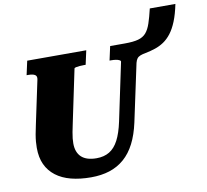

<svg xmlns="http://www.w3.org/2000/svg" viewBox="-94 -987 1192 1108"><g transform="rotate(-10 502.0 -433.5)"><path d="M352 17Q287 17 235 3.5Q183 -10 146.5 -38Q110 -66 91 -107Q72 -148 72 -205Q72 -222 73.5 -240.5Q75 -259 79 -282.5Q83 -306 90 -337L144 -592Q147 -607 141.5 -614.5Q136 -622 124.5 -625Q113 -628 97 -628H87L105 -710H451L433 -628H422Q411 -628 398 -627Q385 -626 376 -624Q367 -622 366 -618L301 -308Q295 -280 291 -259Q287 -238 285.5 -222.5Q284 -207 284 -193Q284 -167 291.5 -147Q299 -127 313.5 -113.5Q328 -100 350 -93Q372 -86 402 -86Q446 -86 477.5 -105Q509 -124 530.5 -165Q552 -206 566 -272L637 -609Q639 -615 631 -619.5Q623 -624 610 -626Q597 -628 584 -628H573L591 -710H678Q727 -710 756 -718Q785 -726 802 -745.5Q819 -765 830.5 -799Q842 -833 854 -884H1004Q992 -825 975.5 -784.5Q959 -744 938.5 -717.5Q918 -691 894 -675Q870 -659 843 -650Q816 -641 786 -635Q768 -632 755 -627Q742 -622 735 -613Q728 -604 724 -588L652 -251Q637 -182 611 -131Q585 -80 547 -47Q509 -14 460.5 1.5Q412 17 352 17Z"/></g></svg>

Font: Roboto Serif 20pt ExtraBold
Style: Italic
Weight: 800
Italic angle: -10°
Version: Version 1.007